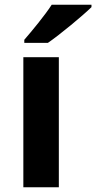

<svg xmlns="http://www.w3.org/2000/svg" viewBox="-20 -786 404 806"><path d="M364 -756V-766H197C168 -721 114 -656 82 -619V-606H181C232 -641 326 -719 364 -756ZM227 0V-546H78V0Z"/></svg>

Font: Noto Sans Gujarati
Style: Bold
Weight: 700
Designer: Jelle Bosma - Monotype Design Team, Universal Thirst
Foundry: Monotype Imaging Inc.
Version: Version 2.106